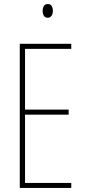

<svg xmlns="http://www.w3.org/2000/svg" viewBox="-20 -931 421 951"><path d="M333 0H78V-714H333V-689H104V-388H320V-363H104V-25H333ZM217 -911Q231 -911 236.5 -900.5Q242 -890 242 -878Q242 -862 235 -852.5Q228 -843 216 -843Q203 -843 197 -853.5Q191 -864 191 -877Q191 -889 196.5 -900Q202 -911 217 -911Z"/></svg>

Font: Noto Sans Lao UI ExtCond Thin
Style: Regular
Weight: 100
Width: 2
Designer: Monotype Design Team
Foundry: Monotype Imaging Inc.
Version: Version 2.000; ttfautohint (v1.8.4.7-5d5b)